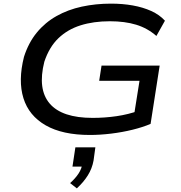

<svg xmlns="http://www.w3.org/2000/svg" viewBox="-20 -734 996 1057"><path d="M475 9Q324 9 231.5 -44Q139 -97 109 -193.5Q79 -290 112 -421Q137 -499 182.5 -554.5Q228 -610 291 -645.5Q354 -681 430.5 -697.5Q507 -714 591 -714Q655 -714 711 -704Q767 -694 812.5 -673.5Q858 -653 888 -620L841 -536Q792 -579 729.5 -598Q667 -617 585 -617Q495 -617 423.5 -594.5Q352 -572 301.5 -523.5Q251 -475 224 -394Q186 -243 253.5 -164Q321 -85 490 -85Q557 -85 622 -94.5Q687 -104 745 -125L716 -88L748 -289H526L539 -373H859L809 -52Q767 -34 710.5 -20Q654 -6 592.5 1.5Q531 9 475 9ZM403 303 366 274Q396 247 413 220.5Q430 194 433 168L448 183H379L395 77H505L495 150Q487 194 463.5 231.5Q440 269 403 303Z"/></svg>

Font: Nunito Sans 7pt Expanded Medium
Style: Italic
Weight: 500
Width: 7
Italic angle: -9°
Designer: Vernon Adams
Foundry: Vernon Adams
Version: Version 3.101;gftools[0.9.27]